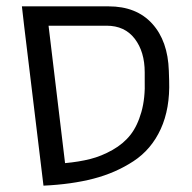

<svg xmlns="http://www.w3.org/2000/svg" viewBox="-20 -575 605 605"><path d="M513 -321Q516 -233 486.5 -168.5Q457 -104 400.5 -67Q344 -30 274.5 -12Q205 6 117 10L56 -494L49 -555H322Q410 -555 459.5 -500.5Q509 -446 512 -352ZM185 -61Q229 -65 264.5 -74Q300 -83 334.5 -102.5Q369 -122 391 -150Q413 -178 425.5 -222Q438 -266 436 -323V-347Q436 -412 404.5 -453Q373 -494 316 -494H133Z"/></svg>

Font: Assistant
Style: Regular
Weight: 400
Designer: Hebrew By Ben Nathan, Latin by Paul Hunt
Version: Version 2.001;PS 002.001;hotconv 1.0.88;makeotf.lib2.5.64775